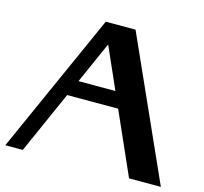

<svg xmlns="http://www.w3.org/2000/svg" viewBox="-106 -855 1034 974"><g transform="rotate(15 411.0 -368.5)"><path d="M2.4 0 332.5 -737.3H488.8L819.3 0H652.3L507.3 -327.1H239.7L94.2 0ZM470.7 -410.2 374 -628.9 276.9 -410.2Z"/></g></svg>

Font: Berenika
Style: Bold
Weight: 700
Designer: Wojciech Kalinowski "wmk69" (wmk69@o2.pl)
Foundry: Wojciech Kalinowski "wmk69" (wmk69@o2.pl)
Version: Version 3.1.0; 2021-05-14